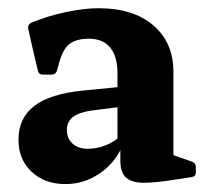

<svg xmlns="http://www.w3.org/2000/svg" viewBox="-20 -782 515 474"><path d="M141.4 -327.6Q90.2 -327.6 57.9 -358.1Q25.6 -388.5 25.6 -436.9Q25.6 -490.6 64.9 -520.6Q104.1 -550.6 184.9 -558.4L286.2 -568.4L283.7 -518.9L208.5 -509.4Q176.2 -505.2 160.6 -493.6Q145.1 -482 145.1 -460.6Q145.1 -439.9 159.3 -427.3Q173.4 -414.7 196.4 -414.7Q211.2 -414.7 225.8 -418.5Q240.4 -422.3 253.2 -429Q266.1 -435.7 275.9 -444.9L285.9 -435Q278.5 -406.5 257.6 -382.1Q236.8 -357.6 206.7 -342.6Q176.6 -327.6 141.4 -327.6ZM270 -601.5Q270 -642.8 251.9 -664.7Q233.9 -686.5 199.3 -686.5Q171.8 -686.5 154.3 -675.5Q136.8 -664.5 126.6 -629.2L120.6 -607.5Q117.6 -597.9 108 -597.9H85.6Q75.6 -597.9 73.4 -607.9Q67.2 -633.1 60.6 -662.4Q53.9 -691.7 49.5 -712Q48.1 -720.6 56.5 -725.6Q97.6 -742.6 142.4 -752.1Q187.1 -761.7 223.8 -761.7Q309 -761.7 358.6 -719.3Q408.1 -676.9 408.1 -604.5V-376L391.1 -404.9L454.5 -382.7Q463.5 -379.1 463.5 -369.5V-356Q463.5 -346.4 453.5 -344.9L409.3 -338.1Q366.1 -331.2 336.6 -330.8Q307 -330.4 292 -342.8Q277.1 -355.3 277.1 -385.3V-423L270 -430Z"/></svg>

Font: Hahmlet
Style: Regular
Weight: 400
Designer: Minjoo Ham & Mark Frömberg
Foundry: hypertype
Version: Version 1.002